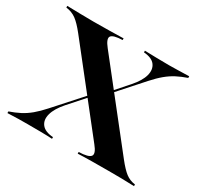

<svg xmlns="http://www.w3.org/2000/svg" viewBox="-125 -732 936 893"><g transform="rotate(30 343.0 -285.5)"><path d="M384.7 0V-8.9Q437.1 -10.5 448 -25.8Q458.9 -41.1 429.8 -76.6L106.5 -486.3Q75.8 -525 53.2 -541.5Q30.6 -558.1 -0.8 -562.1V-571Q33.9 -570.2 69 -569.4Q104 -568.5 141.1 -568.5Q184.7 -568.5 227 -569.4Q269.4 -570.2 301.6 -571V-562.1Q251.6 -560.5 241.5 -545.6Q231.5 -530.6 260.5 -494.4L583.9 -84.7Q614.5 -46 636.3 -29.4Q658.1 -12.9 687.1 -8.9V0Q654 -1.6 619.8 -2Q585.5 -2.4 549.2 -2.4Q504.8 -2.4 461.7 -2Q418.5 -1.6 384.7 0ZM7.3 0V-8.9Q37.9 -19.4 62.9 -32.3Q87.9 -45.2 111.7 -64.9Q135.5 -84.7 162.1 -114.5L305.6 -274.2L314.5 -270.2L221.8 -166.1Q186.3 -125.8 177 -91.5Q167.7 -57.3 185.1 -34.7Q202.4 -12.1 246.8 -8.9V0Q221.8 -1.6 187.1 -2Q152.4 -2.4 113.7 -2.4Q87.1 -2.4 65.7 -2Q44.4 -1.6 7.3 0ZM358.1 -298.4 349.2 -302.4 440.3 -405.6Q475.8 -446 484.7 -479.8Q493.5 -513.7 476.6 -536.3Q459.7 -558.9 416.1 -562.1V-571Q442.7 -570.2 476.6 -569.4Q510.5 -568.5 547.6 -568.5Q574.2 -568.5 595.6 -569.4Q616.9 -570.2 654 -571V-562.1Q623.4 -551.6 598.4 -538.7Q573.4 -525.8 549.6 -506Q525.8 -486.3 499.2 -456.5Z"/></g></svg>

Font: Playfair 144pt SemiExpanded ExtraBold
Style: Regular
Weight: 800
Width: 6
Designer: Claus Eggers Sørensen
Foundry: Claus Eggers Sørensen
Version: Version 2.203